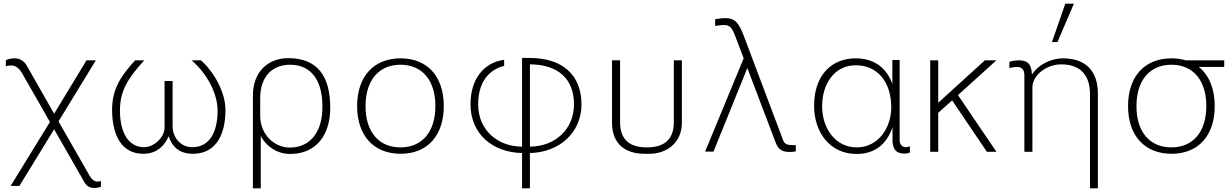

<svg xmlns="http://www.w3.org/2000/svg" viewBox="-20 -830 6724 1050"><path d="M38 187H86L276 -123L443 169C455 190 476 198 493 198C507 198 520 196 532 191V160C527 162 520 163 513 163C498 163 483 154 470 131L300 -166L504 -500H453L276 -208L127 -470C112 -497 88 -511 59 -511C40 -511 27 -507 12 -501V-468C22 -471 33 -472 43 -472C69 -472 89 -450 100 -431L253 -163Z M719 -500C642 -416 593 -344 593 -230C593 -91 645 11 763 11C838 11 880 -33 902 -85C920 -33 955 11 1035 11C1163 11 1213 -96 1213 -229C1213 -325 1151 -436 1079 -500H1028C1116 -424 1170 -315 1170 -225C1170 -109 1127 -25 1031 -25C968 -25 924 -78 924 -139V-387H880V-132C880 -80 823 -25 768 -25C682 -25 636 -106 636 -226C636 -333 679 -402 769 -500Z M1403 -293C1403 -410 1467 -476 1567 -476C1684 -476 1743 -386 1743 -252V-241C1743 -124 1688 -23 1564 -23C1485 -23 1403 -90 1403 -197ZM1406 200V-86C1433 -35 1490 12 1567 12C1707 12 1786 -89 1786 -240C1786 -414 1716 -512 1556 -512C1453 -512 1363 -445 1363 -306V200Z M1933 -250C1933 -89 2023 11 2171 11C2318 11 2407 -89 2407 -250C2407 -411 2318 -511 2171 -511C2023 -511 1933 -411 1933 -250ZM1979 -250C1979 -393 2054 -476 2170 -476C2288 -476 2361 -392 2361 -250C2361 -107 2287 -24 2170 -24C2053 -24 1979 -107 1979 -250Z M2878 -478C3032 -478 3119 -398 3119 -260C3119 -122 3015 -29 2878 -28ZM2835 -28C2698 -29 2595 -121 2595 -259C2595 -369 2642 -445 2737 -470V-503C2624 -488 2553 -395 2553 -260C2553 -102 2668 3 2835 7V200H2878V7C3041 3 3160 -106 3160 -259C3160 -420 3056 -513 2877 -513H2835Z M3327 -158C3327 -44 3399 11 3504 11H3532C3625 11 3709 -49 3709 -158V-500H3665V-162C3665 -63 3608 -24 3518 -24C3431 -24 3371 -59 3371 -162V-500H3327Z M3836 -1H3882L4067 -458L4222 -50C4236 -14 4256 1 4297 1C4311 1 4321 0 4332 -2V-36C4282 -36 4272 -40 4262 -65L4048 -633C4022 -701 4002 -731 3946 -731C3931 -731 3916 -729 3891 -725V-688C3904 -690 3922 -693 3939 -693C3970 -693 3982 -682 4001 -632L4047 -511Z M4660 -473C4779 -473 4854 -382 4854 -243C4854 -132 4784 -24 4665 -24C4551 -24 4476 -125 4476 -249C4476 -371 4543 -473 4660 -473ZM4900 -502H4860V-370C4834 -449 4769 -511 4660 -511C4529 -511 4432 -421 4432 -250C4432 -115 4512 12 4665 12C4757 12 4828 -35 4861 -135V-56C4864 -16 4879 10 4925 10C4938 10 4948 8 4956 4V-30C4948 -27 4940 -25 4934 -25C4913 -25 4900 -41 4900 -62Z M5366 -500 5111 -268V-500H5067V0H5111V-213L5187 -281L5377 0H5429L5219 -310L5429 -500Z M5626 -358C5632 -426 5709 -478 5783 -478C5884 -478 5941 -424 5941 -314V200H5984V-318C5984 -445 5914 -511 5793 -511C5729 -511 5658 -477 5626 -425H5623C5621 -480 5599 -500 5553 -500C5532 -500 5521 -498 5500 -492V-458C5515 -462 5532 -464 5543 -464C5568 -464 5582 -448 5582 -419V0H5626ZM5853 -810H5806L5733 -600H5763Z M6195 -250C6195 -393 6270 -476 6386 -476C6504 -476 6577 -392 6577 -250C6577 -107 6503 -24 6386 -24C6269 -24 6195 -107 6195 -250ZM6675 -464V-500H6465C6441 -507 6415 -511 6387 -511C6239 -511 6149 -411 6149 -250C6149 -89 6239 11 6387 11C6534 11 6623 -89 6623 -250C6623 -345 6592 -419 6536 -464Z"/></svg>

Font: Perun ExtraLight
Style: Regular
Weight: 200
Foundry: Copyright (c) Stefan Peev, Context Ltd, 2016
Version: Version 1.089